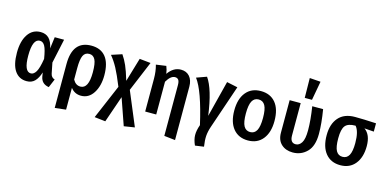

<svg xmlns="http://www.w3.org/2000/svg" viewBox="-90 -1350 4226 2100"><g transform="rotate(15 2023.0 -300.5)"><path d="M232 -544Q291 -544 326.5 -508.5Q362 -473 377 -398L394 -529H500L441 -255L465 -135Q474 -93 513 -82L472 15Q388 2 374 -79L367 -123Q346 -56 311.5 -20.5Q277 15 220 15Q134 15 86 -54Q38 -123 38 -260Q38 -390 89.5 -467Q141 -544 232 -544ZM248 -450Q166 -450 166 -260Q166 -79 243 -79Q276 -79 301 -120.5Q326 -162 343 -270Q327 -372 305.5 -411Q284 -450 248 -450Z M807 -544Q914 -544 970 -474Q1026 -404 1026 -266Q1026 -145 974.5 -65Q923 15 836 15Q763 15 719 -43V204L594 218V-279Q594 -544 807 -544ZM804 -80Q896 -80 896 -265Q896 -368 874 -409.5Q852 -451 808 -451Q759 -451 739 -408Q719 -365 719 -267V-137Q750 -80 804 -80Z M1336 -186 1496 197 1375 216 1270 -85 1166 216 1042 202 1207 -185Q1155 -314 1118.5 -381.5Q1082 -449 1038 -502L1157 -541Q1191 -491 1216 -434.5Q1241 -378 1273 -271L1353 -541L1479 -528Z M1821 -544Q1884 -544 1920 -502Q1956 -460 1956 -387V217L1831 203V-371Q1831 -413 1818 -430.5Q1805 -448 1779 -448Q1730 -448 1685 -371V0H1560V-370Q1560 -456 1540 -526L1654 -542Q1671 -501 1676 -458Q1736 -544 1821 -544Z M2115 -543Q2198 -426 2238 -133L2342 -543L2465 -517L2297 -24Q2277 35 2273.5 84.5Q2270 134 2281 205L2182 219Q2155 159 2154 107.5Q2153 56 2177 -11Q2093 -381 2001 -502Z M2953 -265Q2953 -135 2892.5 -60Q2832 15 2726 15Q2619 15 2558.5 -58.5Q2498 -132 2498 -265Q2498 -396 2558.5 -470Q2619 -544 2726 -544Q2833 -544 2893 -472Q2953 -400 2953 -265ZM2629 -265Q2629 -167 2653 -123.5Q2677 -80 2726 -80Q2775 -80 2799 -124Q2823 -168 2823 -265Q2823 -363 2799 -406Q2775 -449 2726 -449Q2677 -449 2653 -405.5Q2629 -362 2629 -265Z M3204 -820 3328 -811 3289 -596H3207ZM3433 -529Q3459 -373 3459 -255Q3459 -117 3393.5 -51Q3328 15 3233 15Q3154 15 3104 -30.5Q3054 -76 3054 -161V-529H3179V-163Q3179 -80 3241 -80Q3281 -80 3307.5 -121.5Q3334 -163 3334 -262Q3334 -377 3310 -529Z M4032 -529V-435L3924 -443Q3999 -391 3999 -261Q3999 -134 3938.5 -59.5Q3878 15 3772 15Q3665 15 3604.5 -58.5Q3544 -132 3544 -265Q3544 -391 3607.5 -464Q3671 -537 3793 -537Q3890 -537 4032 -529ZM3869 -261Q3869 -393 3823 -446H3822Q3739 -446 3707 -407Q3675 -368 3675 -264Q3675 -166 3699 -123Q3723 -80 3772 -80Q3821 -80 3845 -123.5Q3869 -167 3869 -261Z"/></g></svg>

Font: Fira Sans Condensed Medium
Style: Regular
Weight: 500
Width: 3
Designer: Carrois Corporate & Edenspiekermann AG
Foundry: Carrois Corporate GbR & Edenspiekermann AG
Version: Version 4.203;PS 004.203;hotconv 1.0.88;makeotf.lib2.5.64775